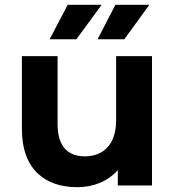

<svg xmlns="http://www.w3.org/2000/svg" viewBox="-20 -770 725 797"><path d="M301 7C367 7 428 -17 469 -64V0H611V-537H462V-270C462 -169 408 -121 332 -121C261 -121 219 -163 219 -255V-537H71V-233C71 -68 166 7 301 7ZM496 -607 600 -750H459L385 -607ZM297 -607 402 -750H261L186 -607Z"/></svg>

Font: Montserrat-Alt1
Style: Bold
Weight: 700
Designer: Differentunic
Foundry: Differentunic
Version: Version 7.222